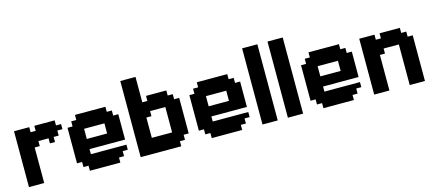

<svg xmlns="http://www.w3.org/2000/svg" viewBox="-46 -954 3055 1353"><g transform="rotate(-15 1481.5 -278.0)"><path d="M148.1 -370.4H185.2V-407.4H333.3V-370.4H370.4V-333.3H333.3V-296.3H296.3V-259.3H259.3V-296.3H185.2V-259.3H148.1V0H37V-407.4H148.1Z M444.4 -74.1H407.4V-333.3H444.4V-370.4H481.5V-407.4H703.7V-370.4H740.7V-333.3H777.8V-148.1H518.5V-111.1H777.8V-74.1H740.7V-37H703.7V0H481.5V-37H444.4ZM518.5 -222.2H666.7V-296.3H518.5Z M1000 -407.4H1148.1V-370.4H1185.2V-333.3H1222.2V-74.1H1185.2V-37H1148.1V0H851.9V-555.6H963V-370.4H1000ZM1000 -296.3V-259.3H963V-111.1H1111.1V-296.3Z M1333.3 -74.1H1296.3V-333.3H1333.3V-370.4H1370.4V-407.4H1592.6V-370.4H1629.6V-333.3H1666.7V-148.1H1407.4V-111.1H1666.7V-74.1H1629.6V-37H1592.6V0H1370.4V-37H1333.3ZM1407.4 -222.2H1555.6V-296.3H1407.4Z M1740.7 -555.6H1851.9V0H1740.7Z M1925.9 -555.6H2037V0H1925.9Z M2148.1 -74.1H2111.1V-333.3H2148.1V-370.4H2185.2V-407.4H2407.4V-370.4H2444.4V-333.3H2481.5V-148.1H2222.2V-111.1H2481.5V-74.1H2444.4V-37H2407.4V0H2185.2V-37H2148.1ZM2222.2 -222.2H2370.4V-296.3H2222.2Z M2666.7 -370.4H2703.7V-407.4H2851.9V-370.4H2888.9V-333.3H2925.9V0H2814.8V-296.3H2703.7V-259.3H2666.7V0H2555.6V-407.4H2666.7Z"/></g></svg>

Font: Jersey 15
Style: Regular
Weight: 400
Designer: Sarah Cadigan-Fried
Version: Version 1.001; ttfautohint (v1.8.4.7-5d5b)